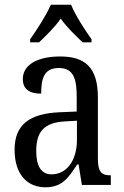

<svg xmlns="http://www.w3.org/2000/svg" viewBox="-20 -786 527 816"><path d="M108 -619V-606H146C177 -636 213 -670 238 -707C264 -670 300 -636 331 -606H369V-619C342 -657 300 -721 282 -766H196C177 -721 135 -657 108 -619ZM173 10C245 10 271 -31 308 -87H314L328 0H451V-41H448C410 -41 396 -57 396 -113V-372C396 -499 342 -546 236 -546C143 -546 77 -513 77 -450C77 -408 104 -388 155 -388C155 -452 167 -497 230 -497C295 -497 306 -447 306 -373V-312L236 -309C105 -304 42 -256 42 -150C42 -41 99 10 173 10ZM199 -45C154 -45 134 -82 134 -144C134 -223 164 -265 256 -270L307 -273V-191C307 -106 265 -45 199 -45Z"/></svg>

Font: Noto Serif Tamil Condensed
Style: Italic
Weight: 400
Width: 3
Italic angle: -12°
Designer: Indian Type Foundry, Tom Grace, and the Monotype Design Team
Foundry: Monotype Imaging Inc.
Version: Version 2.003